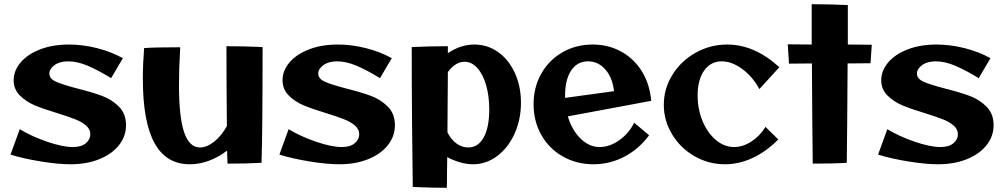

<svg xmlns="http://www.w3.org/2000/svg" viewBox="-20 -777 4780 914"><path d="M30 -41 74 -162Q132 -127 205.5 -102Q279 -77 327 -77Q367 -77 388.5 -95Q410 -113 410 -138Q410 -162 389.5 -179.5Q369 -197 338.5 -209Q308 -221 254 -238Q187 -258 145.5 -275.5Q104 -293 74.5 -322.5Q45 -352 45 -395Q45 -440 77.5 -479Q110 -518 170 -541.5Q230 -565 308 -565Q374 -565 441.5 -548Q509 -531 565 -500L509 -405Q447 -443 397.5 -464Q348 -485 305 -485Q264 -485 239.5 -467Q215 -449 215 -427Q215 -402 246.5 -388Q278 -374 347 -356Q419 -338 466 -320.5Q513 -303 546.5 -269Q580 -235 580 -181Q580 -128 546 -85.5Q512 -43 452 -19Q392 5 316 5Q256 5 173.5 -8.5Q91 -22 30 -41Z M1230 -553Q1230 -149 1225 -2Q1156 2 1063 2L1061 -60Q975 5 883 5Q771 5 715.5 -96Q660 -197 660 -402Q660 -470 666 -548Q709 -552 838 -552Q832 -452 832 -374Q832 -220 856.5 -147.5Q881 -75 932 -75Q965 -75 1000 -103Q1035 -131 1060 -177Q1058 -389 1058 -557Q1144 -557 1230 -553Z M1310 -41 1354 -162Q1412 -127 1485.5 -102Q1559 -77 1607 -77Q1647 -77 1668.5 -95Q1690 -113 1690 -138Q1690 -162 1669.5 -179.5Q1649 -197 1618.5 -209Q1588 -221 1534 -238Q1467 -258 1425.5 -275.5Q1384 -293 1354.5 -322.5Q1325 -352 1325 -395Q1325 -440 1357.5 -479Q1390 -518 1450 -541.5Q1510 -565 1588 -565Q1654 -565 1721.5 -548Q1789 -531 1845 -500L1789 -405Q1727 -443 1677.5 -464Q1628 -485 1585 -485Q1544 -485 1519.5 -467Q1495 -449 1495 -427Q1495 -402 1526.5 -388Q1558 -374 1627 -356Q1699 -338 1746 -320.5Q1793 -303 1826.5 -269Q1860 -235 1860 -181Q1860 -128 1826 -85.5Q1792 -43 1732 -19Q1672 5 1596 5Q1536 5 1453.5 -8.5Q1371 -22 1310 -41Z M2460 -288Q2460 -208 2429.5 -140.5Q2399 -73 2346.5 -34Q2294 5 2232 5Q2174 5 2109 -29L2108 45Q2108 99 2107 117Q2029 117 1945 113Q1943 -6 1941.5 -190.5Q1940 -375 1940 -553Q2026 -557 2112 -557V-524Q2173 -565 2238 -565Q2301 -565 2351.5 -529Q2402 -493 2431 -429.5Q2460 -366 2460 -288ZM2309 -256Q2309 -320 2294 -372Q2279 -424 2252 -453.5Q2225 -483 2192 -483Q2148 -483 2112 -434L2110 -147Q2127 -113 2153 -94Q2179 -75 2209 -75Q2256 -75 2282.5 -122.5Q2309 -170 2309 -256Z M2999 -193 3070 -133Q3021 -67 2952 -31Q2883 5 2805 5Q2725 5 2659.5 -32Q2594 -69 2557 -134.5Q2520 -200 2520 -281Q2520 -361 2556.5 -426Q2593 -491 2657.5 -528Q2722 -565 2801 -565Q2876 -565 2937 -531.5Q2998 -498 3035.5 -437.5Q3073 -377 3080 -297L2683 -223Q2703 -157 2744 -117Q2785 -77 2835 -77Q2882 -77 2928 -109.5Q2974 -142 2999 -193ZM2670 -321V-311L2903 -343Q2896 -407 2862 -446Q2828 -485 2779 -485Q2728 -485 2699 -441.5Q2670 -398 2670 -321Z M3140 -278Q3140 -355 3181 -421Q3222 -487 3291.5 -526Q3361 -565 3442 -565Q3572 -565 3690 -457L3595 -353Q3563 -412 3513.5 -448.5Q3464 -485 3416 -485Q3363 -485 3332 -441Q3301 -397 3301 -323Q3301 -257 3324.5 -200.5Q3348 -144 3388 -110.5Q3428 -77 3475 -77Q3516 -77 3556.5 -103Q3597 -129 3624 -173L3685 -113Q3627 -55 3562.5 -25Q3498 5 3431 5Q3353 5 3286 -33.5Q3219 -72 3179.5 -137.5Q3140 -203 3140 -278Z M4124 -476 4015 -475Q4013 -138 4011 -2Q3951 2 3849 2Q3847 -132 3845 -475L3736 -474L3730 -566L3844 -565V-757Q3920 -757 4016 -753V-565L4130 -564Z M4160 -41 4204 -162Q4262 -127 4335.5 -102Q4409 -77 4457 -77Q4497 -77 4518.5 -95Q4540 -113 4540 -138Q4540 -162 4519.5 -179.5Q4499 -197 4468.5 -209Q4438 -221 4384 -238Q4317 -258 4275.5 -275.5Q4234 -293 4204.5 -322.5Q4175 -352 4175 -395Q4175 -440 4207.5 -479Q4240 -518 4300 -541.5Q4360 -565 4438 -565Q4504 -565 4571.5 -548Q4639 -531 4695 -500L4639 -405Q4577 -443 4527.5 -464Q4478 -485 4435 -485Q4394 -485 4369.5 -467Q4345 -449 4345 -427Q4345 -402 4376.5 -388Q4408 -374 4477 -356Q4549 -338 4596 -320.5Q4643 -303 4676.5 -269Q4710 -235 4710 -181Q4710 -128 4676 -85.5Q4642 -43 4582 -19Q4522 5 4446 5Q4386 5 4303.5 -8.5Q4221 -22 4160 -41Z"/></svg>

Font: Otomanopee
Style: Regular
Weight: 400
Designer: Das Ende der Wildnis
Foundry: Gutenberg Labo
Version: Version 3.000